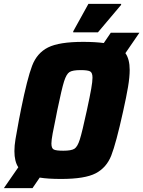

<svg xmlns="http://www.w3.org/2000/svg" viewBox="-46 -911 736 986"><path d="M598 -638Q620 -607 620 -552Q620 -515 611.5 -464.5Q603 -414 586 -338Q550 -175 525.5 -112.5Q501 -50 445.5 -21Q390 8 268 8Q200 8 158 1L121 55H-26L48 -52Q28 -82 28 -135Q28 -163 33.5 -196Q39 -229 52 -299Q54 -309 56.5 -321.5Q59 -334 62 -350Q94 -508 119 -573.5Q144 -639 201 -667.5Q258 -696 381 -696Q442 -696 487 -690L523 -743H670ZM429 -512Q429 -538 416.5 -544.5Q404 -551 368 -551Q327 -551 311 -541Q295 -531 283 -493Q271 -455 248 -344L241 -308Q231 -261 224.5 -226Q218 -191 218 -174Q218 -149 230.5 -143Q243 -137 279 -137Q320 -137 336 -147Q352 -157 364 -195Q376 -233 400 -344Q416 -418 422.5 -455.5Q429 -493 429 -512ZM330 -745V-750L408 -891H576V-886L457 -745Z"/></svg>

Font: Saira Semi Condensed ExtraBold
Style: Italic
Weight: 800
Width: 4
Italic angle: -12°
Designer: Hector Gatti with collaboration of the Omnibus-Type team
Foundry: Omnibus-Type
Version: Version 1.001; ttfautohint (v1.8)